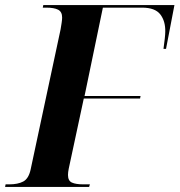

<svg xmlns="http://www.w3.org/2000/svg" viewBox="-50 -734 705 754"><path d="M-30 0 -28 -10H-14Q20 -10 41 -21Q62 -32 70 -67L188 -619Q190 -631 192 -644Q194 -657 194 -665Q194 -688 178 -696Q162 -704 132 -704H118L120 -714H635L602 -542H592Q595 -563 597 -581.5Q599 -600 599 -609Q600 -651 579.5 -677.5Q559 -704 508 -704H354L282 -357H502L500 -347H279L220 -72Q217 -57 217 -47Q217 -24 232.5 -17Q248 -10 278 -10H303L300 0Z"/></svg>

Font: Noto Serif Display SemiCondensed
Style: Bold Italic
Weight: 700
Width: 4
Italic angle: -12°
Designer: Monotype Design Team
Foundry: Monotype Imaging Inc.
Version: Version 2.009